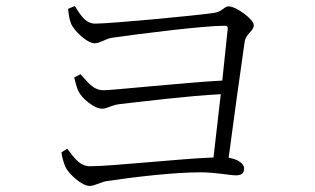

<svg xmlns="http://www.w3.org/2000/svg" viewBox="-20 -672 1040 634"><path d="M202 -181 183 -169C184 -155 191 -132 196 -121C205 -100 249 -58 276 -58C292 -58 314 -71 332 -74C427 -88 555 -103 642 -103C692 -103 739 -93 759 -93C780 -93 786 -102 786 -116C786 -133 763 -147 735 -151C750 -264 775 -447 788 -535C793 -562 818 -569 818 -589C818 -608 760 -651 735 -651C719 -651 716 -633 684 -629C621 -620 346 -594 294 -594C260 -594 243 -628 227 -652L205 -643C206 -630 209 -607 214 -596C221 -574 266 -529 293 -529C309 -529 330 -544 348 -547C446 -561 651 -587 723 -587C730 -587 733 -584 732 -577L714 -406C586 -399 353 -374 321 -374C286 -374 266 -406 246 -427L225 -416C228 -404 234 -379 240 -369C250 -348 291 -313 317 -313C334 -313 346 -324 373 -328C464 -338 596 -355 709 -361L685 -152C574 -148 349 -123 277 -123C241 -123 221 -157 202 -181Z"/></svg>

Font: Kiri Minchoo Light
Style: Regular
Weight: 300
Designer: Ryoko NISHIZUKA 西塚涼子 (kana & ideographs); Frank Grießhammer (Latin, Greek & Cyrillic);
akenotsuki.com/eyeben/fonts/ (U+
Foundry: Adobe
akenotsuki.com/eyeben/fonts/
Version: Version 4.002;hotconv 1.0.119;makeotfexe 2.5.65604